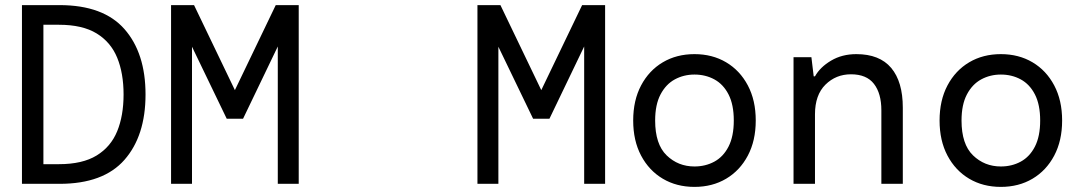

<svg xmlns="http://www.w3.org/2000/svg" viewBox="-20 -720 4240 752"><path d="M66 0V-700H213Q385 -700 467.5 -606Q550 -512 550 -350Q550 -188 467.5 -94Q385 0 213 0ZM150 -77H211Q303 -77 358.5 -111Q414 -145 439 -206Q464 -267 464 -350Q464 -433 439 -494Q414 -555 358.5 -589Q303 -623 211 -623H150Z M650 0V-700H740L900 -367L1060 -700H1150V0H1068V-538L932 -255H868L732 -537V0Z M1850 0V-700H1940L2100 -367L2260 -700H2350V0H2268V-538L2132 -255H2068L1932 -537V0Z M2700 12Q2630 12 2576 -20Q2522 -52 2491 -110.5Q2460 -169 2460 -248Q2460 -327 2491 -385.5Q2522 -444 2576 -476Q2630 -508 2700 -508Q2770 -508 2824 -476Q2878 -444 2909 -385.5Q2940 -327 2940 -248Q2940 -169 2909 -110.5Q2878 -52 2824 -20Q2770 12 2700 12ZM2700 -68Q2743 -68 2778 -87Q2813 -106 2833.5 -146Q2854 -186 2854 -248Q2854 -310 2833.5 -350Q2813 -390 2778 -409Q2743 -428 2700 -428Q2658 -428 2623 -409Q2588 -390 2567 -350Q2546 -310 2546 -248Q2546 -155 2591 -111.5Q2636 -68 2700 -68Z M3088 0V-496H3158L3167 -421H3172Q3192 -457 3235 -482.5Q3278 -508 3334 -508Q3425 -508 3470.5 -454Q3516 -400 3516 -298V0H3432V-288Q3432 -354 3403 -391.5Q3374 -429 3313 -429Q3254 -429 3213 -388.5Q3172 -348 3172 -272V0Z M3900 12Q3830 12 3776 -20Q3722 -52 3691 -110.5Q3660 -169 3660 -248Q3660 -327 3691 -385.5Q3722 -444 3776 -476Q3830 -508 3900 -508Q3970 -508 4024 -476Q4078 -444 4109 -385.5Q4140 -327 4140 -248Q4140 -169 4109 -110.5Q4078 -52 4024 -20Q3970 12 3900 12ZM3900 -68Q3943 -68 3978 -87Q4013 -106 4033.5 -146Q4054 -186 4054 -248Q4054 -310 4033.5 -350Q4013 -390 3978 -409Q3943 -428 3900 -428Q3858 -428 3823 -409Q3788 -390 3767 -350Q3746 -310 3746 -248Q3746 -155 3791 -111.5Q3836 -68 3900 -68Z"/></svg>

Font: DM Mono
Style: Regular
Weight: 400
Designer: Colophon Foundry
Foundry: Colophon Foundry
Version: Version 1.000; ttfautohint (v1.8.2.53-6de2)